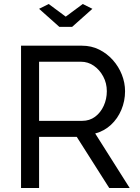

<svg xmlns="http://www.w3.org/2000/svg" viewBox="-20 -938 697 958"><path d="M85 0V-710H389Q436 -710 475 -690.5Q514 -671 543 -638.5Q572 -606 588 -565.5Q604 -525 604 -483Q604 -434 585.5 -390Q567 -346 533.5 -315Q500 -284 455 -272L627 0H525L363 -255H175V0ZM175 -335H390Q427 -335 454.5 -355.5Q482 -376 497.5 -410Q513 -444 513 -483Q513 -523 495 -556.5Q477 -590 448 -610Q419 -630 384 -630H175ZM223 -918 308 -855 393 -918 441 -894 340 -804H276L175 -894Z"/></svg>

Font: Raleway Medium
Style: Regular
Weight: 500
Designer: Matt McInerney, Pablo Impallari, Rodrigo Fuenzalida
Foundry: Matt McInerney, Pablo Impallari, Rodrigo Fuenzalida
Version: Version 4.026